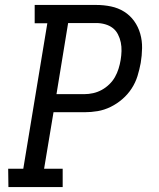

<svg xmlns="http://www.w3.org/2000/svg" viewBox="-20 -755 640 775"><path d="M14 0 13 -74H74L171 -661H120V-735H369Q399 -735 428 -729Q457 -723 481 -708Q505 -693 521.5 -670Q538 -647 546 -619Q554 -591 553.5 -561Q553 -531 548 -501Q543 -474 535 -448Q527 -422 511.5 -398Q496 -374 474 -355Q452 -336 426.5 -323.5Q401 -311 374.5 -306.5Q348 -302 321 -302H196L158 -74H233V0ZM208 -375H321Q338 -375 356 -379Q374 -383 390.5 -392Q407 -401 421 -414.5Q435 -428 444 -444Q453 -460 458.5 -477.5Q464 -495 467 -513Q470 -531 470.5 -549Q471 -567 467.5 -584Q464 -601 456 -616.5Q448 -632 435 -642Q422 -652 404.5 -657Q387 -662 369 -662H255Z"/></svg>

Font: Iosevka Etoile
Style: Italic
Weight: 400
Italic angle: -9°
Designer: Belleve Invis
Foundry: Belleve Invis
Version: Version 22.1.2; ttfautohint (v1.8.4)